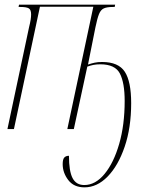

<svg xmlns="http://www.w3.org/2000/svg" viewBox="-20 -556 657 827"><path d="M344 251Q298 251 274 219.5Q250 188 250 151Q250 130 257 122.5Q264 115 277 115Q277 181 292.5 211Q308 241 343 241Q391 241 430.5 193Q470 145 493.5 63.5Q517 -18 517 -121Q517 -199 496.5 -239Q476 -279 412 -279Q395 -279 382.5 -276.5Q370 -274 356 -269L298 0H270L382 -527H152L40 0H12L105 -438Q110 -458 112 -471Q114 -484 114 -494Q114 -514 104 -520Q94 -526 68 -526H60L62 -536H476L474 -526H466Q441 -526 427.5 -520Q414 -514 406.5 -495.5Q399 -477 391 -438L359 -278Q374 -283 387.5 -286Q401 -289 420 -289Q490 -289 517.5 -247Q545 -205 545 -112Q545 -6 517 76Q489 158 443.5 204.5Q398 251 344 251Z"/></svg>

Font: Noto Serif Display ExtraCondensed Thin
Style: Italic
Weight: 100
Width: 2
Italic angle: -12°
Designer: Monotype Design Team
Foundry: Monotype Imaging Inc.
Version: Version 2.009